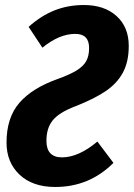

<svg xmlns="http://www.w3.org/2000/svg" viewBox="-20 -729 533 765"><path d="M493 -546Q493 -482 469 -438.5Q445 -395 399 -364.5Q353 -334 279 -305Q216 -281 190.5 -250Q165 -219 165 -168Q165 -102 227 -102Q293 -102 368 -165L432 -80Q336 16 200 16Q110 16 58 -33Q6 -82 6 -161Q6 -260 57 -319Q108 -378 209 -414Q259 -432 285.5 -448.5Q312 -465 323.5 -485.5Q335 -506 335 -538Q335 -594 280 -594Q216 -594 149 -539L94 -622Q143 -666 197 -687.5Q251 -709 314 -709Q396 -709 444.5 -665Q493 -621 493 -546Z"/></svg>

Font: Fira Sans Extra Condensed
Style: Bold Italic
Weight: 700
Width: 3
Italic angle: -8°
Designer: Carrois Corporate & Edenspiekermann AG
Foundry: Carrois Corporate GbR & Edenspiekermann AG
Version: Version 4.203